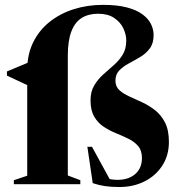

<svg xmlns="http://www.w3.org/2000/svg" viewBox="-20 -758 736 790"><path d="M92 -470Q92 -533.5 116.2 -583.2Q140.5 -633 183.5 -667.5Q226.5 -702 283 -720Q339.5 -738 403.5 -738Q462 -738 502 -727.5Q542 -717 566.2 -699Q590.5 -681 601.2 -659Q612 -637 612 -613.5Q612 -579.5 596.2 -558.5Q580.5 -537.5 557 -523.5Q533.5 -509.5 510 -497Q486.5 -484.5 470.8 -468.2Q455 -452 455 -426Q455 -402 471 -387.2Q487 -372.5 512 -361.2Q537 -350 565 -337Q593 -324 618 -304.5Q643 -285 659 -253.8Q675 -222.5 675 -174Q675 -119 648 -77Q621 -35 575 -11.8Q529 11.5 471 11.5Q437.5 11.5 412 7.8Q386.5 4 361.5 -4.5L339.5 -154H358.5L440 -5L402 -29.5Q418 -23.5 433.2 -20.8Q448.5 -18 464 -18Q508.5 -18 536.2 -41.8Q564 -65.5 564 -108Q564 -138.5 548.8 -156.5Q533.5 -174.5 509.5 -186.5Q485.5 -198.5 458.2 -209.5Q431 -220.5 407 -236.2Q383 -252 367.8 -277.8Q352.5 -303.5 352.5 -345Q352.5 -381 367.5 -406.2Q382.5 -431.5 404.2 -451Q426 -470.5 448 -489.8Q470 -509 484.8 -533Q499.5 -557 499.5 -591.5Q499.5 -616.5 487.2 -642Q475 -667.5 449.2 -684.5Q423.5 -701.5 383.5 -701.5Q344 -701.5 316 -684Q288 -666.5 273.5 -628.2Q259 -590 259 -528.5V-36L310.5 -16.5V0H37V-16.5L92 -35ZM105.5 -504.5 98 -405 8.5 -447V-464Z"/></svg>

Font: Newsreader 60pt
Style: Bold
Weight: 700
Designer: Hugues Gentile
Foundry: Production Type
Version: Version 1.003